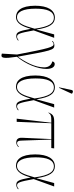

<svg xmlns="http://www.w3.org/2000/svg" viewBox="822 -1666 1063 2747"><g transform="rotate(90 1353.5 -292.5)"><path d="M222 10C318 10 358 -86 391 -197H393C426 -20 443 6 499 6C524 6 546 -7 561 -20L556 -27C544 -18 525 -5 508 -5C466 -5 454 -31 415 -243L521 -536H472L404 -286H402C373 -475 322 -546 232 -546C124 -546 62 -443 62 -265C62 -58 139 10 222 10ZM224 -4C152 -4 104 -88 104 -270C104 -434 141 -532 235 -532C310 -532 362 -468 391 -257C348 -107 318 -4 224 -4Z M756 215C812 232 821 188 792 -4C900 -133 966 -302 966 -425C966 -505 938 -544 895 -544C876 -544 861 -530 859 -509C903 -499 944 -464 944 -393C944 -260 865 -120 791 -16C704 -493 697 -539 629 -539C600 -539 582 -528 565 -513L571 -506C585 -519 599 -528 611 -528C652 -528 670 -476 760 -5L747 212Z M1237 -605 1319 -783V-792C1298 -808 1273 -812 1267 -783L1230 -608ZM1220 10C1316 10 1356 -86 1389 -197H1391C1424 -20 1441 6 1497 6C1522 6 1544 -7 1559 -20L1554 -27C1542 -18 1523 -5 1506 -5C1464 -5 1452 -31 1413 -243L1519 -536H1470L1402 -286H1400C1371 -475 1320 -546 1230 -546C1122 -546 1060 -443 1060 -265C1060 -58 1137 10 1220 10ZM1222 -4C1150 -4 1102 -88 1102 -270C1102 -434 1139 -532 1233 -532C1308 -532 1360 -468 1389 -257C1346 -107 1316 -4 1222 -4Z M1678 0H1723L1743 -495H1970L1952 -98C1946 -38 1958 6 2018 6C2041 6 2062 -3 2084 -23L2079 -30C2064 -16 2047 -5 2031 -5C2004 -5 1991 -20 1991 -84L1977 -495H2098L2103 -536H1711C1630 -536 1612 -506 1589 -457L1594 -454C1618 -487 1634 -495 1699 -495H1736Z M2349 10C2445 10 2485 -86 2518 -197H2520C2553 -20 2570 6 2626 6C2651 6 2673 -7 2688 -20L2683 -27C2671 -18 2652 -5 2635 -5C2593 -5 2581 -31 2542 -243L2648 -536H2599L2531 -286H2529C2500 -475 2449 -546 2359 -546C2251 -546 2189 -443 2189 -265C2189 -58 2266 10 2349 10ZM2351 -4C2279 -4 2231 -88 2231 -270C2231 -434 2268 -532 2362 -532C2437 -532 2489 -468 2518 -257C2475 -107 2445 -4 2351 -4Z"/></g></svg>

Font: Noto Serif Display SemiCondensed ExtraLight
Style: Regular
Weight: 200
Width: 4
Designer: Monotype Design Team
Foundry: Monotype Imaging Inc.
Version: Version 2.009